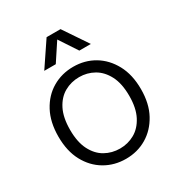

<svg xmlns="http://www.w3.org/2000/svg" viewBox="-173 -837 904 967"><g transform="rotate(-30 279.5 -353.5)"><path d="M280 12Q213 12 158.5 -20Q104 -52 72 -111.5Q40 -171 40 -255Q40 -339 72 -399Q104 -459 158.5 -491Q213 -523 280 -523Q347 -523 401 -491Q455 -459 487.5 -399Q520 -339 520 -255Q520 -171 487.5 -111.5Q455 -52 401 -20Q347 12 280 12ZM280 -48Q326 -48 365 -70Q404 -92 428 -138Q452 -184 452 -255Q452 -327 428 -373Q404 -419 365 -441Q326 -463 280 -463Q233 -463 194 -441Q155 -419 131.5 -373Q108 -327 108 -255Q108 -184 131.5 -138Q155 -92 194 -70Q233 -48 280 -48ZM239 -719H320L415 -578H348L263 -707H296L211 -578H144Z"/></g></svg>

Font: TikTok Sans 24pt Light
Style: Regular
Weight: 300
Version: Version 4.000